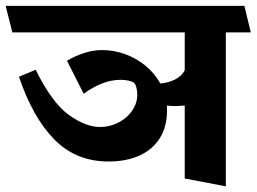

<svg xmlns="http://www.w3.org/2000/svg" viewBox="-45 -600 893 668"><path d="M827.6 -487.3H740.7V48.3L597.7 21V-232.9Q578.6 -231 563 -231Q546.9 -231 535.6 -232.9L536.1 -215.3Q536.1 -160.2 511.5 -120.1Q486.8 -80.1 440.9 -59.1Q395 -38.1 332.5 -38.1Q220.2 -38.1 144.8 -114Q69.3 -189.9 21 -333L79.1 -357.4Q135.7 -242.7 194.3 -200.4Q252.9 -158.2 303.2 -158.2Q337.4 -158.2 367.2 -173.6Q397 -189 414.8 -215.1Q432.6 -241.2 432.6 -270.5Q432.6 -283.7 429.4 -295.9Q426.3 -308.1 420.4 -312.5Q414.6 -316.9 401.4 -319.6Q388.2 -322.3 374 -322.3Q313 -322.3 246.1 -273.9L188 -388.7Q252 -425.8 310.5 -425.8Q350.6 -425.8 389.6 -411.9Q428.7 -397.9 460.9 -371.6Q493.2 -345.2 512.7 -309.6Q539.6 -311.5 563.5 -323.2Q587.4 -335 597.7 -355.5V-487.3H-2L-25.4 -579.6H805.2Z"/></svg>

Font: Vesper Libre Heavy
Style: Regular
Weight: 900
Designer: Robert Keller & Kimya Gandhi
Foundry: Mota Italic
Version: Version 1.058